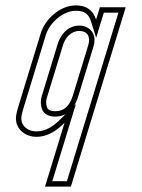

<svg xmlns="http://www.w3.org/2000/svg" viewBox="-20 -503 526 713"><path d="M219.7 -47 147.2 190H243.2L446.8 -476H350.8L336.8 -430C325.6 -465.3 300.6 -483 262 -483C200.5 -483 146.5 -429.2 131.5 -380L47.4 -105C43.9 -93.7 41.5 -83.5 40.1 -74.5C32.7 -27.8 70.8 5 114.8 5C160.3 5 193.6 -21.3 219.7 -47ZM274.9 -388C304.3 -388 317.5 -366.9 307.7 -335L252.1 -153C242.9 -123 228.1 -90 184.8 -90C167.5 -90 157.3 -95.3 154.2 -106C148.2 -126.8 153.1 -136.6 158.1 -153L213.7 -335C221.8 -361.6 242.3 -388 274.9 -388ZM205.6 -61.2C180.5 -36.4 152 -15 114.8 -15C111.3 -15 107.9 -15.3 104.6 -15.8C75 -20.3 55.2 -42.1 59.8 -71.4C61.1 -79.2 63.3 -88.5 66.5 -99.2L150.6 -374.2C163.5 -416.3 211.9 -463 262 -463C293.4 -463 309 -451.5 317.7 -424L337.1 -362.7L365.6 -456H419.8L228.4 170H174.2L261.9 -116.7ZM274.9 -408C229.8 -408 204 -371.6 194.6 -340.8L139 -158.8C134.6 -144.5 127.5 -126.6 135 -100.5C141.6 -77.4 164.5 -70 184.8 -70C242 -70 261.9 -116.7 271.2 -147.2L326.9 -329.2C329.4 -337.4 330.8 -345.4 330.9 -353.3C331.4 -385.4 307.7 -408 274.9 -408Z"/></svg>

Font: Din Kursivschrift
Style: EngGhost
Weight: 400
Version: Version 1.089